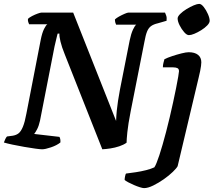

<svg xmlns="http://www.w3.org/2000/svg" viewBox="-31 -769 1100 989"><path d="M186 0Q176 0 150.5 -3.5Q125 -7 93.5 -12.5Q62 -18 33.5 -24Q5 -30 -11 -35Q-8 -44 -3.5 -53Q1 -62 5 -66L35 -70Q53 -73 65 -82.5Q77 -92 87 -116Q97 -140 105 -184L179 -565Q186 -600 196 -620Q206 -640 213 -644H119Q117 -648 114.5 -655.5Q112 -663 113 -672Q120 -679 134.5 -686.5Q149 -694 163 -699Q177 -704 182 -704H346L567 -146Q568 -174 570.5 -199Q573 -224 577 -250Q581 -276 587 -308L637 -561Q644 -595 654 -616.5Q664 -638 671 -642H567Q565 -646 563 -653Q561 -660 561 -669Q568 -676 582.5 -684Q597 -692 611 -698Q625 -704 630 -704H819Q821 -700 825 -689Q829 -678 827 -662L782 -649Q760 -644 747 -634.5Q734 -625 726.5 -606.5Q719 -588 713 -554L642 -195Q629 -128 625 -88.5Q621 -49 621 -34Q606 -23 583.5 -15.5Q561 -8 538 -4.5Q515 -1 496 0L303 -488Q287 -527 280.5 -555Q274 -583 275 -596H266Q265 -593 263 -585Q261 -577 258 -564Q255 -551 250 -530L175 -147Q169 -120 160 -103Q151 -86 145 -79L275 -64Q278 -60 279.5 -51.5Q281 -43 280 -35Q261 -20 231.5 -10Q202 0 186 0ZM711 200Q704 200 689.5 195.5Q675 191 659 184Q643 177 629.5 170Q616 163 611 158Q611 149 613.5 138Q616 127 618 125Q642 122 669 118Q696 114 721.5 107.5Q747 101 764 93Q769 86 775.5 70Q782 54 790 30Q798 6 806.5 -24Q815 -54 824.5 -89.5Q834 -125 843 -164Q852 -202 860.5 -241Q869 -280 876 -315Q883 -350 887 -373.5Q891 -397 891 -402Q891 -414 883 -418Q875 -422 861 -422H808Q808 -434 811 -445.5Q814 -457 816 -464Q832 -472 856 -480Q880 -488 904 -494Q928 -500 941 -500Q972 -500 989 -486.5Q1006 -473 1006 -448Q1006 -441 1004.5 -429.5Q1003 -418 1000 -403Q997 -388 992 -368L884 87Q879 97 859.5 116Q840 135 813 154Q786 173 758.5 186.5Q731 200 711 200ZM942 -588Q931 -588 917.5 -603.5Q904 -619 894 -639Q884 -659 884 -674Q884 -684 897 -697Q910 -710 929.5 -722Q949 -734 967 -741.5Q985 -749 995 -749Q1006 -749 1018.5 -733Q1031 -717 1040 -696.5Q1049 -676 1049 -662Q1049 -651 1036.5 -638Q1024 -625 1005.5 -613.5Q987 -602 970 -595Q953 -588 942 -588Z"/></svg>

Font: Texturina 12pt
Style: Bold Italic
Weight: 700
Italic angle: -11°
Designer: Guillermo Torres Carreño
Foundry: Omnibus-Type
Version: Version 1.002